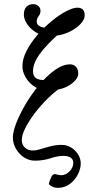

<svg xmlns="http://www.w3.org/2000/svg" viewBox="-20 -766 428 925"><path d="M259 139Q247 139 237.5 135.5Q228 132 220 126Q215 123 216 116.5Q217 110 224 94Q230 78 237 74.5Q244 71 255 75Q259 76 263.5 77Q268 78 275 78Q297 78 315 59.5Q333 41 333 19Q333 2 320.5 -6.5Q308 -15 285 -15Q258 -15 223.5 -3.5Q189 8 148 8Q120 8 96 -7.5Q72 -23 57 -49Q42 -75 42 -104Q42 -132 59.5 -176Q77 -220 106 -268.5Q135 -317 171 -359.5Q207 -402 245 -429Q283 -456 318 -456Q335 -456 346 -444Q357 -432 357 -412Q357 -396 344.5 -381Q332 -366 313 -354.5Q294 -343 272.5 -337.5Q251 -332 233 -335L277 -347Q243 -324 209 -290.5Q175 -257 147 -220Q119 -183 102 -149Q85 -115 85 -91Q85 -69 100 -55Q115 -41 138 -41Q155 -41 177 -48Q199 -55 224.5 -61.5Q250 -68 277 -68Q302 -68 322.5 -55.5Q343 -43 356 -22.5Q369 -2 369 22Q369 46 355.5 73.5Q342 101 317 120Q292 139 259 139ZM189 -331Q161 -337 138 -354.5Q115 -372 101.5 -397Q88 -422 88 -447Q88 -482 108 -521Q128 -560 160 -597Q192 -634 228.5 -664Q265 -694 298 -711.5Q331 -729 353 -729Q388 -729 388 -692Q388 -676 375.5 -659.5Q363 -643 342 -628.5Q321 -614 294.5 -604.5Q268 -595 239 -593L273 -612Q204 -551 171.5 -506Q139 -461 139 -423Q139 -394 162 -385Q185 -376 240 -382ZM195 -600Q183 -596 166 -603.5Q149 -611 132.5 -625.5Q116 -640 105.5 -658.5Q95 -677 95 -696Q95 -720 107 -733Q119 -746 141 -746Q155 -746 165 -737Q175 -728 175 -714Q175 -702 170.5 -695Q166 -688 161.5 -681Q157 -674 157 -662Q157 -649 167.5 -642Q178 -635 190 -633.5Q202 -632 208 -633Z"/></svg>

Font: Junicode VF
Style: Italic
Weight: 400
Italic angle: -11°
Designer: Peter S. Baker
Version: Version 2.209